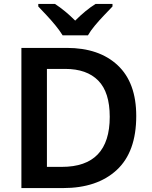

<svg xmlns="http://www.w3.org/2000/svg" viewBox="-20 -958 772 978"><path d="M674 -367Q674 -184 574.5 -92Q475 0 301 0H89V-714H320Q485 -714 579.5 -625.5Q674 -537 674 -367ZM539 -363Q539 -488 480.5 -547.5Q422 -607 312 -607H219V-108H295Q539 -108 539 -363ZM299 -778Q285 -801 263 -828Q241 -855 217 -880.5Q193 -906 175 -925V-938H260Q286 -921 311.5 -900Q337 -879 363 -853Q389 -879 415 -900.5Q441 -922 467 -938H553V-925Q535 -906 510.5 -880.5Q486 -855 463.5 -828Q441 -801 428 -778Z"/></svg>

Font: Noto Sans Lao UI SemBd
Style: Regular
Weight: 600
Designer: Monotype Design Team
Foundry: Monotype Imaging Inc.
Version: Version 2.000; ttfautohint (v1.8.4.7-5d5b)